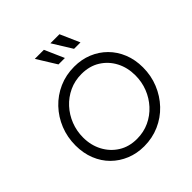

<svg xmlns="http://www.w3.org/2000/svg" viewBox="-257 -1191 1394 1394"><g transform="rotate(-45 440.5 -493.5)"><path d="M81 -345Q81 -430 111 -504.5Q141 -579 195 -636Q249 -693 321.5 -725Q394 -757 479 -757Q554 -757 617.5 -731Q681 -705 728.5 -657.5Q776 -610 802.5 -544.5Q829 -479 829 -400Q829 -315 798.5 -240.5Q768 -166 714 -109Q660 -52 587 -20Q514 12 430 12Q356 12 292.5 -14Q229 -40 181.5 -87Q134 -134 107.5 -200Q81 -266 81 -345ZM749 -398Q749 -478 715.5 -542Q682 -606 621.5 -644Q561 -682 479 -682Q410 -682 352 -655Q294 -628 251 -581Q208 -534 184.5 -474Q161 -414 161 -347Q161 -268 195 -203.5Q229 -139 289.5 -101Q350 -63 431 -63Q500 -63 558 -90Q616 -117 659 -164Q702 -211 725.5 -271Q749 -331 749 -398ZM410 -849 317 -999H410L476 -849ZM570 -999 636 -849H570L477 -999Z"/></g></svg>

Font: Kosmopol Plus Jakarta Sans Italic It
Style: Regular
Weight: 400
Italic angle: -8.04999°
Designer: Gumpita Rahayu
Foundry: Tokotype
Version: Version 2.006